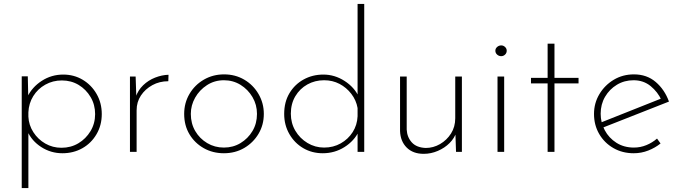

<svg xmlns="http://www.w3.org/2000/svg" viewBox="-20 -776 3480 981"><path d="M299 7Q240 7 191 -24.5Q142 -56 120 -106L125 -126V185H91V-386H122L125 -252L120 -281Q144 -331 193.5 -363Q243 -395 303 -395Q358 -395 402.5 -368.5Q447 -342 473.5 -296Q500 -250 500 -193Q500 -136 473 -90Q446 -44 400.5 -18.5Q355 7 299 7ZM294 -21Q342 -21 380.5 -44Q419 -67 442.5 -106Q466 -145 466 -193Q466 -241 443 -280Q420 -319 382 -342Q344 -365 296 -365Q250 -365 211.5 -343.5Q173 -322 150 -285Q127 -248 125 -202V-180Q127 -137 150.5 -100.5Q174 -64 211.5 -42.5Q249 -21 294 -21Z M673 -385 677 -266 673 -279Q685 -315 711.5 -340.5Q738 -366 772.5 -379.5Q807 -393 841 -394L840 -361Q795 -361 758.5 -341Q722 -321 700 -288Q678 -255 678 -212V0H644V-385Z M921 -194Q921 -250 948 -296Q975 -342 1021.5 -369Q1068 -396 1125 -396Q1182 -396 1228 -369Q1274 -342 1301 -295.5Q1328 -249 1328 -194Q1328 -138 1301 -92.5Q1274 -47 1228 -20Q1182 7 1124 7Q1067 7 1021 -19Q975 -45 948 -90Q921 -135 921 -194ZM955 -194Q955 -145 977.5 -106.5Q1000 -68 1038.5 -45Q1077 -22 1124 -22Q1171 -22 1209 -45Q1247 -68 1270 -106.5Q1293 -145 1293 -194Q1293 -241 1270 -280Q1247 -319 1209 -342.5Q1171 -366 1124 -366Q1076 -366 1037.5 -341Q999 -316 977 -277Q955 -238 955 -194Z M1629 7Q1574 7 1529.5 -19Q1485 -45 1458.5 -91Q1432 -137 1432 -194Q1432 -255 1459 -300Q1486 -345 1531.5 -370Q1577 -395 1632 -395Q1690 -395 1740.5 -362.5Q1791 -330 1814 -280L1807 -263V-756H1841V0H1807V-125L1814 -106Q1790 -56 1740 -24.5Q1690 7 1629 7ZM1636 -22Q1683 -22 1721 -43.5Q1759 -65 1782 -101Q1805 -137 1807 -182V-224Q1800 -264 1775 -296.5Q1750 -329 1714.5 -347.5Q1679 -366 1636 -366Q1589 -366 1550.5 -344.5Q1512 -323 1489 -284.5Q1466 -246 1466 -195Q1466 -147 1489 -108Q1512 -69 1551 -45.5Q1590 -22 1636 -22Z M2145 10Q2090 10 2058 -22Q2026 -54 2024 -106V-385H2058V-114Q2060 -75 2084 -48.5Q2108 -22 2155 -20Q2194 -20 2228.5 -40Q2263 -60 2284.5 -94Q2306 -128 2306 -172V-385H2340V0H2310L2306 -120L2312 -101Q2302 -70 2277 -45Q2252 -20 2217 -5Q2182 10 2145 10Z M2522 -385H2556V0H2522ZM2511 -517Q2511 -528 2520 -536Q2529 -544 2541 -544Q2552 -544 2560.5 -536Q2569 -528 2569 -517Q2569 -505 2560.5 -497Q2552 -489 2541 -489Q2529 -489 2520 -497Q2511 -505 2511 -517Z M2778 -553H2813V-378H2936V-350H2813V0H2778V-350H2693V-378H2778Z M3218 7Q3160 7 3114 -19.5Q3068 -46 3041.5 -91.5Q3015 -137 3015 -194Q3015 -249 3042.5 -295Q3070 -341 3116 -368.5Q3162 -396 3219 -396Q3285 -396 3330.5 -357Q3376 -318 3398 -257L3055 -122L3045 -148L3367 -276L3360 -264Q3341 -306 3304.5 -336Q3268 -366 3217 -366Q3170 -366 3132 -343Q3094 -320 3071.5 -281.5Q3049 -243 3049 -195Q3049 -150 3070 -110.5Q3091 -71 3129.5 -46.5Q3168 -22 3219 -22Q3252 -22 3282.5 -34.5Q3313 -47 3337 -68L3355 -43Q3328 -21 3292.5 -7Q3257 7 3218 7Z"/></svg>

Font: Josefin Sans ExtraLight
Style: Regular
Weight: 250
Designer: Santiago Orozco
Foundry: Typemade
Version: Version 2.000